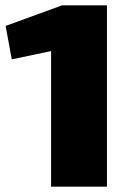

<svg xmlns="http://www.w3.org/2000/svg" viewBox="-20 -663 503 718"><path d="M380 -643V35H171V-472L24 -441L1 -566L212 -643Z"/></svg>

Font: Lalezar
Style: Bold
Weight: 700
Designer: Borna Izadpanah
Foundry: Borna Izadpanah
Version: Version 1.003;January 24, 2021;FontCreator 13.0.0.2683 64-bi